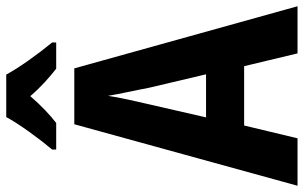

<svg xmlns="http://www.w3.org/2000/svg" viewBox="-199 -774 973 615"><g transform="rotate(-90 287.5 -466.5)"><path d="M356 -933H220C199 -893 149 -825 116 -786V-773H201C226 -792 257 -821 287 -856C317 -821 348 -794 375 -773H459V-786C422 -831 380 -889 356 -933ZM424 0H575L376 -715H197L0 0H152L193 -171H383ZM314 -475 357 -293H219L261 -476C270 -515 283 -571 288 -607C294 -570 306 -518 314 -475Z"/></g></svg>

Font: Noto Sans Devanagari Condensed
Style: Bold
Weight: 700
Width: 3
Designer: Jelle Bosma - Monotype Design Team
Foundry: Monotype Imaging Inc.
Version: Version 2.004